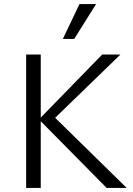

<svg xmlns="http://www.w3.org/2000/svg" viewBox="-20 -927 655 947"><path d="M181 -329V0H109V-658H181V-347L484 -658H574L252 -346L605 0H506ZM372 -907H454L346 -735H290Z"/></svg>

Font: LXGW Bright TC
Style: Regular
Weight: 400
Designer: Christian Thalmann (Catharsis Fonts)
Foundry: LXGW / Christian Thalmann (Catharsis Fonts) / Fontworks Inc.
Version: Version 5.501